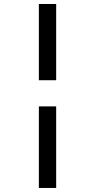

<svg xmlns="http://www.w3.org/2000/svg" viewBox="-20 -823 473 953"><path d="M172.9 -424.8V-803.2H258.8V-424.8ZM172.9 109.9V-294.9H258.8V109.9Z"/></svg>

Font: Literata Book SemiBold
Style: Regular
Weight: 600
Designer: Latin by Veronika Burian and Jose Scaglione. Greek by Irene Vlachou. Cyrillic by Vera Evstafieva
Foundry: TypeTogether
Version: Version 2.003;PS 002.003;hotconv 1.0.88;makeotf.lib2.5.64775